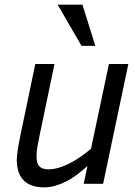

<svg xmlns="http://www.w3.org/2000/svg" viewBox="-20 -786 597 821"><path d="M212.9 -512.2 149.9 -210Q144 -182.1 140.1 -159.4Q136.2 -136.7 136.2 -116.2Q136.2 -86.9 148.4 -74.5Q160.6 -62 187 -62Q226.1 -62 273.2 -85.2Q320.3 -108.4 369.1 -149.9L445.8 -512.2H528.8L420.9 0H337.9L354 -76.2Q332 -56.2 309.6 -39.3Q287.1 -22.5 263.7 -10.5Q240.2 1.5 216.6 8.3Q192.9 15.1 168.9 15.1Q136.2 15.1 114 6.3Q91.8 -2.4 77.9 -18.3Q64 -34.2 57.9 -55.7Q51.8 -77.1 51.8 -102.1Q51.8 -120.1 56.2 -147.5Q60.5 -174.8 67.9 -210L130.9 -512.2ZM328.6 -589.8 226.6 -766.1H332.5L387.7 -589.8Z"/></svg>

Font: Lorenzo Sans
Style: Italic
Weight: 400
Italic angle: -12°
Foundry: Intel Corporation
Version: Version 1.00; ttfautohint (v1.5)